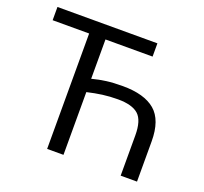

<svg xmlns="http://www.w3.org/2000/svg" viewBox="-123 -854 1058 997"><g transform="rotate(20 406.5 -355.5)"><path d="M583.5 -637.7H323.2V-420.4Q362.3 -430.7 400.9 -435.8Q439.5 -440.9 491.2 -440.9Q610.4 -440.9 669.9 -390.4Q729.5 -339.8 729.5 -222.2V0H639.2V-222.2Q639.2 -305.2 604.5 -336.4Q569.8 -367.7 491.2 -367.7Q446.3 -367.7 406.2 -362.3Q366.2 -356.9 323.2 -346.7V0H232.9V-637.7H31.2V-710.9H583.5Z"/></g></svg>

Font: Roboto Web
Style: Regular
Weight: 400
Designer: Google
Version: Version 1.200310; 2013